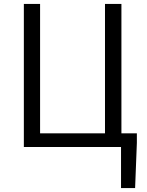

<svg xmlns="http://www.w3.org/2000/svg" viewBox="-20 -752 752 982"><path d="M599 210H671L680 -21V-70H601V-732H517V-70H185V-732H102V0H599Z"/></svg>

Font: ChiuKong Gothic CL Normal
Style: Regular
Weight: 350
Designer: Ryoko NISHIZUKA 西塚涼子 (kana, bopomofo & ideographs); Paul D. Hunt (Latin, Greek & Cyrillic); Sandoll Communications 산돌커뮤니
Foundry: Adobe
Version: Version 1.300